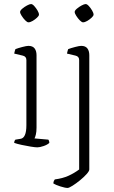

<svg xmlns="http://www.w3.org/2000/svg" viewBox="-20 -726 560 946"><path d="M164 0Q154 0 132 -3.5Q110 -7 87 -12Q64 -17 50 -22Q50 -32 56 -38L81 -42Q110 -46 110 -109V-430Q110 -448 92 -452L50 -462Q51 -469 53 -475Q55 -481 56 -484Q69 -489 90 -494.5Q111 -500 120 -500Q141 -500 150.5 -487.5Q160 -475 160 -454V-98Q160 -76 156.5 -62.5Q153 -49 150 -44L218 -38Q220 -36 221.5 -31.5Q223 -27 223 -22Q214 -13 195 -6.5Q176 0 164 0ZM120 -616Q114 -616 104.5 -625.5Q95 -635 87 -647.5Q79 -660 79 -667Q79 -674 89.5 -683Q100 -692 113 -699Q126 -706 133 -706Q140 -706 149 -696Q158 -686 165 -674Q172 -662 172 -654Q172 -648 162.5 -639Q153 -630 141 -623Q129 -616 120 -616ZM313 200Q301 200 277.5 192.5Q254 185 243 178Q243 171 245.5 165.5Q248 160 250 158Q289 153 317.5 140Q346 127 370 109V-430Q370 -448 352 -452L310 -462Q311 -469 313 -475Q315 -481 316 -484Q329 -489 350 -494.5Q371 -500 380 -500Q401 -500 410.5 -487.5Q420 -475 420 -454V109Q420 117 406.5 132Q393 147 374 162.5Q355 178 337.5 189Q320 200 313 200ZM389 -616Q383 -616 373.5 -625.5Q364 -635 356 -647.5Q348 -660 348 -667Q348 -674 358.5 -683Q369 -692 382 -699Q395 -706 402 -706Q409 -706 418 -696Q427 -686 434 -674Q441 -662 441 -654Q441 -648 431.5 -639Q422 -630 410 -623Q398 -616 389 -616Z"/></svg>

Font: Texturina 72pt Thin
Style: Regular
Weight: 100
Designer: Guillermo Torres Carreño
Foundry: Omnibus-Type
Version: Version 1.002; ttfautohint (v1.8.3)